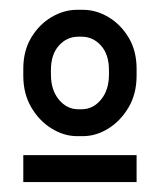

<svg xmlns="http://www.w3.org/2000/svg" viewBox="-20 -732 328 394"><path d="M138.2 -452.6Q111.3 -452.6 85.9 -468.3Q60.5 -483.9 44.2 -511.7Q27.8 -539.6 27.8 -576.7V-590.8Q27.8 -627.9 44.2 -655Q60.5 -682.1 85.9 -697Q111.3 -711.9 138.2 -711.9H149.9Q177.2 -711.9 202.4 -697Q227.5 -682.1 243.9 -655Q260.3 -627.9 260.3 -590.8V-576.7Q260.3 -539.6 243.9 -511.7Q227.5 -483.9 202.4 -468.3Q177.2 -452.6 149.9 -452.6ZM140.6 -507.8H147.5Q170.9 -507.8 187.3 -527.6Q203.6 -547.4 203.6 -579.1V-588.4Q203.6 -620.1 187.3 -638.4Q170.9 -656.7 147.5 -656.7H140.6Q117.2 -656.7 100.8 -638.4Q84.5 -620.1 84.5 -588.4V-579.1Q84.5 -547.4 100.8 -527.6Q117.2 -507.8 140.6 -507.8ZM27.8 -358.4V-413.6H260.3V-358.4Z"/></svg>

Font: Kay Pho Du SemiBold
Style: Regular
Weight: 600
Designer: Victor Gaultney, Khu Oo Reh
Foundry: SIL International
Version: Version 3.000